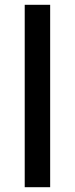

<svg xmlns="http://www.w3.org/2000/svg" viewBox="-20 -780 312 800"><path d="M189 0H83V-760H189Z"/></svg>

Font: Noto Sans Myanmar Medium
Style: Regular
Weight: 500
Designer: Monotype Design Team
Foundry: Monotype Imaging Inc.
Version: Version 2.107; ttfautohint (v1.8.4.7-5d5b)